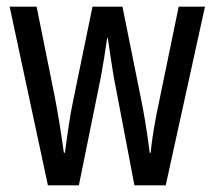

<svg xmlns="http://www.w3.org/2000/svg" viewBox="-20 -557 645 577"><path d="M322 -325Q317 -354 312.5 -384.5Q308 -415 304 -443H302Q298 -414 293 -383Q288 -352 283 -325L217 0H124L9 -537H90L144 -269Q152 -228 159 -184.5Q166 -141 172 -98H175Q180 -134 186 -176Q192 -218 202 -265L258 -537H348L403 -264Q409 -236 416 -194Q423 -152 430 -98H433Q436 -138 450 -212L517 -537H596L478 0H384Z"/></svg>

Font: Noto Sans Khmer ExtraCondensed
Style: Regular
Weight: 400
Width: 2
Designer: Danh Hong and the Monotype Design Team
Foundry: Monotype Imaging Inc.
Version: Version 2.004; ttfautohint (v1.8.4.7-5d5b)